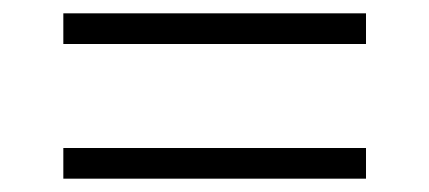

<svg xmlns="http://www.w3.org/2000/svg" viewBox="-20 -452 644 288"><path d="M529 -432V-386H75V-432ZM529 -230V-184H75V-230Z"/></svg>

Font: Work Sans Light
Style: Regular
Weight: 300
Designer: Wei Huang
Foundry: Wei Huang
Version: Version 2.012; ttfautohint (v1.8.3)